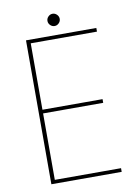

<svg xmlns="http://www.w3.org/2000/svg" viewBox="-90 -867 658 925"><g transform="rotate(-10 239.5 -404.0)"><path d="M429 -704V-686H105V-361H399V-343H105V-18H429V0H85V-704ZM254 -757Q245 -748 233 -748Q221 -748 212 -757Q203 -766 203 -778Q203 -790 212 -799Q221 -808 233 -808Q245 -808 254 -799Q263 -790 263 -778Q263 -766 254 -757Z"/></g></svg>

Font: SVN-Poppins Thin
Style: Regular
Weight: 100
Designer: Ninad Kale (Devanagari), Jonny Pinhorn (Latin)
Foundry: Indian Type Foundry
Version: Version 3.002 2017